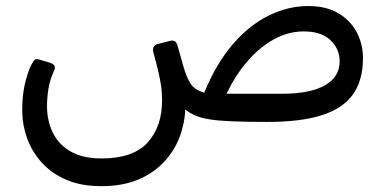

<svg xmlns="http://www.w3.org/2000/svg" viewBox="-20 -411 1301 649"><path d="M322.2 218.3Q254.9 218.3 204.9 197Q154.9 175.7 121.9 139.3Q88.8 102.8 72.4 58.4Q56 13.9 55.2 -32.4Q54.4 -68 59.7 -104Q65 -140 81.2 -182.2Q87.3 -195.7 93.6 -204.9Q99.8 -214.1 112.1 -209.9L147 -199.6Q160.2 -195.2 164 -188.9Q167.7 -182.7 162.9 -172.2Q148.5 -140.9 143.7 -110.4Q138.9 -79.8 138.9 -51.9Q138.9 -3.6 158 36.4Q177 76.4 217.9 100.5Q258.8 124.6 323.6 124.6Q430.4 124.6 479.3 70.4Q528.1 16.1 527.8 -72.1Q527.8 -98.4 524.7 -119.8Q521.6 -141.2 515.5 -167.4Q509.4 -193.6 498.6 -233.7Q492.6 -256.6 513.6 -262.3L551.9 -272.2Q565.9 -276 571.7 -271.1Q577.4 -266.2 580.6 -255.1L599.4 -188.2Q611.1 -147.7 624.6 -127.5Q638 -107.3 670.4 -97.7Q710.7 -196.1 766.8 -261.2Q822.8 -326.2 888.3 -358.4Q953.7 -390.6 1022.2 -390.6Q1082.7 -390.6 1123.8 -366.2Q1164.9 -341.8 1185.9 -301.7Q1206.9 -261.7 1206.9 -214.8Q1206.9 -138.5 1172.4 -91Q1137.9 -43.4 1066.2 -21.1Q994.6 1.3 883.7 1.1Q814.4 1.1 767.7 -0.8Q721.1 -2.6 690.8 -7.2Q660.6 -11.8 641 -20.2Q621.4 -28.6 606.1 -40.9Q604.2 8.2 586.2 54.6Q568.1 100.9 532.7 138.1Q497.4 175.3 445.1 196.8Q392.9 218.3 322.2 218.3ZM745.6 -94.1H934.6Q1027.4 -94.1 1077.8 -122.3Q1128.1 -150.6 1128.1 -203.9Q1128.1 -246 1096.5 -275.6Q1064.9 -305.2 1006.1 -304.8Q953.3 -304.6 904.5 -277.3Q855.6 -249.9 815.3 -202.7Q775 -155.4 745.6 -94.1Z"/></svg>

Font: Rubik Light
Style: Italic
Weight: 300
Italic angle: -12°
Designer: Hubert and Fischer
Foundry: Hubert and Fischer
Version: Version 2.300;gftools[0.9.30]